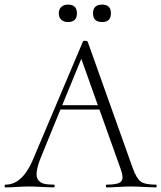

<svg xmlns="http://www.w3.org/2000/svg" viewBox="-32 -816 702 836"><path d="M264 -720Q246 -720 235 -730Q224 -740 224 -758Q224 -776 235 -786Q246 -796 264 -796Q303 -796 303 -758Q303 -720 264 -720ZM413 -720Q373 -720 373 -758Q373 -796 413 -796Q451 -796 451 -758Q451 -720 413 -720ZM647 -12Q650 -12 650 -6Q650 0 647 0Q630 0 594.5 -2Q559 -4 537 -4Q516 -4 483 -2Q450 0 433 0Q429 0 429 -6Q429 -12 433 -12Q485 -12 496.5 -27Q508 -42 492 -84L401 -339H231L147 -133Q131 -94 128 -69Q125 -44 134.5 -32Q144 -20 159.5 -16Q175 -12 202 -12Q205 -12 206 -9Q207 -6 205.5 -3Q204 0 201 0Q188 0 151 -2Q114 -4 94 -4Q71 -4 40.5 -2Q10 0 -8 0Q-12 0 -12 -6Q-12 -12 -8 -12Q65 -12 111 -120L329 -635Q330 -639 339 -638.5Q348 -638 350 -634L546 -84Q562 -40 580 -26Q598 -12 647 -12ZM239 -358H394L322 -560Z"/></svg>

Font: Cormorant Upright Light
Style: Regular
Weight: 300
Designer: Christian Thalmann (Catharsis Fonts)
Foundry: Catharsis Fonts
Version: Version 3.302;PS 003.302;hotconv 1.0.88;makeotf.lib2.5.64775